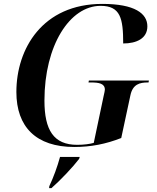

<svg xmlns="http://www.w3.org/2000/svg" viewBox="-20 -744 804 985"><path d="M361 10C447 10 523 -5 602 -36L649 -255C661 -312 697 -321 738 -321H742L744 -331H436L434 -321H446C487 -321 518 -316 518 -284C518 -279 515 -266 512 -253L461 -11C440 -5 410 -1 376 -1C255 -1 208 -77 208 -228C208 -511 338 -714 496 -714C598 -714 612 -650 612 -521C681 -521 736 -547 736 -609C736 -675 671 -724 505 -724C198 -724 64 -494 64 -272C64 -93 165 10 361 10ZM233 211 232 221H244C290 181 355 112 386 71L389 61H288C274 112 255 164 233 211Z"/></svg>

Font: Noto Serif Display SemiBold
Style: Italic
Weight: 600
Italic angle: -12°
Designer: Monotype Design Team
Foundry: Monotype Imaging Inc.
Version: Version 2.009